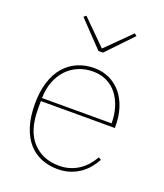

<svg xmlns="http://www.w3.org/2000/svg" viewBox="-139 -841 810 946"><g transform="rotate(20 265.5 -367.5)"><path d="M274 12Q227 12 188 -4Q149 -20 120.5 -52.5Q92 -85 76 -135Q60 -185 60 -253Q60 -317 75.5 -366.5Q91 -416 119.5 -449.5Q148 -483 188 -500.5Q228 -518 276 -518Q321 -518 357 -500.5Q393 -483 418.5 -452Q444 -421 457.5 -378Q471 -335 471 -284V-275H83V-234Q83 -120 136 -63Q189 -6 274 -6Q307 -6 334 -15Q361 -24 382 -39Q403 -54 419 -73Q435 -92 446 -112L460 -104Q449 -84 433 -63.5Q417 -43 394 -26Q371 -9 341 1.5Q311 12 274 12ZM448 -291Q448 -336 436 -374.5Q424 -413 402 -441Q380 -469 348 -484.5Q316 -500 276 -500Q234 -500 199 -485Q164 -470 138.5 -442.5Q113 -415 98.5 -376.5Q84 -338 83 -291ZM138 -737 150 -747 277 -621 404 -747 416 -737 289 -604H265Z"/></g></svg>

Font: IBM Plex Serif Thin
Style: Regular
Weight: 100
Designer: Mike Abbink, Paul van der Laan, Pieter van Rosmalen
Foundry: Bold Monday
Version: Version 3.001